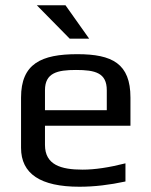

<svg xmlns="http://www.w3.org/2000/svg" viewBox="-20 -700 575 730"><path d="M274 -494C137 -494 60 -458 60 -329V-138C60 -39 134 10 282 10C339 10 397 3 457 -10V-79C394 -63 340 -55 294 -55C212 -55 151 -73 151 -149V-222H476V-329C476 -458 407 -494 274 -494ZM269 -434C342 -434 386 -423 386 -357V-281H151V-357C151 -423 198 -434 269 -434ZM319 -553 229 -680H120L245 -553Z"/></svg>

Font: Gamestation Text
Style: Bold
Weight: 400
Designer: Jonas Hecksher
Foundry: Jonas Hecksher, Playtypeª, e-types AS
Version: Version 1.003